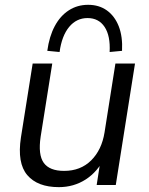

<svg xmlns="http://www.w3.org/2000/svg" viewBox="-20 -765 617 794"><path d="M223.4 8.9Q135.1 8.9 92.8 -40.9Q50.5 -90.7 66.5 -196.2L115.1 -502.3H196.1L148.1 -199.8Q136.9 -125 160.9 -91.6Q184.9 -58.3 245 -58.3Q313.2 -58.3 357 -101.7Q400.7 -145.1 412.3 -217.3L457.3 -502.3H538.3L458.8 0H379.8L397.4 -113.1H412.4Q383.9 -54.8 334.5 -22.9Q285 8.9 223.4 8.9ZM226.4 -549.9 175.6 -554.8Q183.7 -614.3 206.3 -656.7Q228.9 -699.2 264.3 -722.1Q299.6 -745.1 344.4 -745.1Q389.7 -745.1 422 -721.9Q454.4 -698.7 471.1 -656.3Q487.7 -613.8 484.7 -554.8L433.4 -549.9Q437 -616.8 412.6 -653.6Q388.2 -690.3 342 -690.3Q296.3 -690.3 265.9 -653.6Q235.5 -616.8 226.4 -549.9Z"/></svg>

Font: Mulish ExtraLight
Style: Italic
Weight: 200
Italic angle: -9°
Designer: Vernon Adams
Foundry: Vernon Adams
Version: Version 3.603